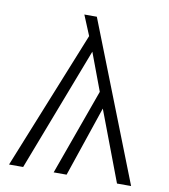

<svg xmlns="http://www.w3.org/2000/svg" viewBox="-78 -752 718 818"><g transform="rotate(10 280.5 -342.5)"><path d="M544 0 275 -685H221L257 -598L16 0H77L282 -535L343 -372L209 0H265L368 -304L483 0Z"/></g></svg>

Font: FiraGO Light
Style: Regular
Weight: 300
Designer: bBox Type
Foundry: bBox Type GmbH
Version: Version 1.001;PS 001.001;hotconv 1.0.88;makeotf.lib2.5.64775